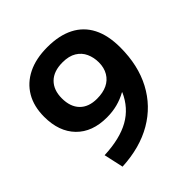

<svg xmlns="http://www.w3.org/2000/svg" viewBox="-198 -887 1044 1044"><g transform="rotate(-45 323.5 -365.5)"><path d="M324 -740Q415 -740 477.5 -708Q540 -676 572 -613.5Q604 -551 604 -458Q604 -320 549.5 -217.5Q495 -115 394.5 -56.5Q294 2 154 9L129 -104Q251 -109 326.5 -151.5Q402 -194 439 -278L437 -279Q403 -260 365 -250Q327 -240 283 -240Q171 -240 107.5 -305Q44 -370 44 -484Q44 -564 77.5 -621Q111 -678 173.5 -709Q236 -740 324 -740ZM324 -623Q256 -623 219.5 -587Q183 -551 183 -487Q183 -422 218 -386Q253 -350 317 -350Q363 -350 395.5 -365.5Q428 -381 446 -411.5Q464 -442 464 -483Q464 -521 449.5 -553Q435 -585 404 -604Q373 -623 324 -623Z"/></g></svg>

Font: M PLUS 1 Thin
Style: Bold
Weight: 700
Version: Version 1.001